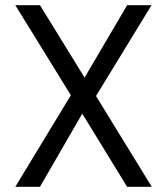

<svg xmlns="http://www.w3.org/2000/svg" viewBox="-20 -720 644 740"><path d="M39 0 253 -353 39 -700H134L306 -421L470 -700H564L350 -350L565 0H470L297 -282L134 0Z"/></svg>

Font: DM Sans 10pt
Style: Regular
Weight: 400
Version: Version 4.004;gftools[0.9.30]